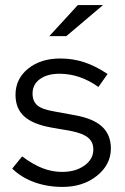

<svg xmlns="http://www.w3.org/2000/svg" viewBox="-20 -726 492 755"><path d="M28 0ZM28 -63 67 -111Q110 -79 147.5 -64.5Q185 -50 224 -50Q277 -50 312 -75Q347 -100 347 -138Q347 -168 326 -185Q305 -202 259 -211L179 -225Q108 -238 74.5 -269Q41 -300 41 -353Q41 -416 90.5 -456Q140 -496 217 -496Q267 -496 312 -481Q357 -466 403 -435L367 -384Q329 -411 291 -423.5Q253 -436 214 -436Q166 -436 137 -415Q108 -394 108 -358Q108 -328 126.5 -312Q145 -296 192 -288L274 -273Q347 -260 381.5 -228Q416 -196 416 -142Q416 -79 361.5 -35Q307 9 226 9Q166 9 115 -9.5Q64 -28 28 -63ZM286 -706H385L241 -584H174Z"/></svg>

Font: Red Hat Text
Style: Regular
Weight: 400
Designer: Pentagram / MCKL
Foundry: Pentagram / MCKL
Version: Version 1.005; Red Hat Text